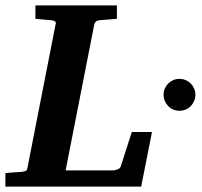

<svg xmlns="http://www.w3.org/2000/svg" viewBox="-35 -691 748 711"><path d="M487.8 0H-15.1V-49.8Q-4.9 -50.8 5.1 -51.8Q15.1 -52.7 23.4 -53.2L42 -54.2Q56.2 -55.7 60.8 -58.3Q65.4 -61 66.9 -70.8L170.9 -601.1Q173.3 -609.4 168.2 -612.3Q163.1 -615.2 154.8 -616.2Q146 -616.7 136.2 -617.7Q127.9 -618.7 117.4 -619.4Q106.9 -620.1 96.2 -621.1V-670.9H397.9V-621.1Q385.3 -620.1 373.8 -619.4Q362.3 -618.7 353 -617.7Q342.3 -616.7 333 -616.2Q326.2 -615.2 321.3 -612.1Q316.4 -608.9 314 -600.1L208 -60.1H383.8Q391.6 -60.1 400.6 -64Q409.7 -67.9 412.1 -74.2L453.1 -202.1H527.8ZM688.5 -339.8Q688.5 -327.6 683.8 -316.9Q679.2 -306.2 671.4 -298.1Q663.6 -290 652.8 -285.4Q642.1 -280.8 629.9 -280.8Q617.2 -280.8 606.4 -285.4Q595.7 -290 587.9 -298.1Q580.1 -306.2 575.4 -316.9Q570.8 -327.6 570.8 -339.8Q570.8 -352.1 575.4 -363Q580.1 -374 587.9 -381.8Q595.7 -389.6 606.4 -394.3Q617.2 -398.9 629.9 -398.9Q642.1 -398.9 652.8 -394.3Q663.6 -389.6 671.4 -381.8Q679.2 -374 683.8 -363Q688.5 -352.1 688.5 -339.8Z"/></svg>

Font: Charis SIL
Style: Bold Italic
Weight: 700
Italic angle: -11°
Foundry: SIL International
Version: Version 4.112